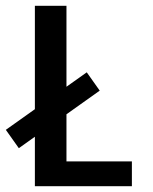

<svg xmlns="http://www.w3.org/2000/svg" viewBox="-72 -645 529 665"><path d="M48.8 -625H158.2V-85.9H384.8V0H48.8ZM228.5 -394.5 273.4 -331.1 -6.8 -131.8 -51.8 -195.3Z"/></svg>

Font: Sudo Var
Style: Regular
Weight: 400
Monospace: yes
Designer: Jens Kutilek
Foundry: Jens Kutilek
Version: Version 0.065;FEAKit 1.0